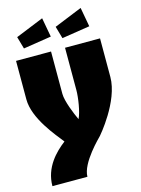

<svg xmlns="http://www.w3.org/2000/svg" viewBox="-134 -985 777 1060"><g transform="rotate(-15 255.0 -455.0)"><path d="M75 -775 235 -800 215 -910 55 -845ZM295 -775 455 -800 435 -910 275 -845ZM15 -720V-500C15 -390 121 -269 158 -221C102 -178 30 -107 30 0H230C230 -80 349 -193 355 -200C355 -200 495 -360 495 -500V-720H295V-478C295 -436 283 -356 265 -320C248 -356 215 -436 215 -478V-720Z"/></g></svg>

Font: MikodacsPCS
Style: Regular
Weight: 900
Designer: gluk (gluksza@wp.pl)
Foundry: gluk (gluksza@wp.pl)
Version: Version 0.27